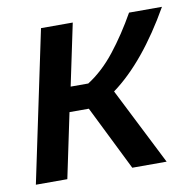

<svg xmlns="http://www.w3.org/2000/svg" viewBox="-64 -589 667 655"><g transform="rotate(-10 269.0 -261.5)"><path d="M9 0 119 -523H229L184 -309H245Q297 -342 341 -398Q385 -454 424 -523H538Q489 -437 436 -372.5Q383 -308 327 -267L462 0H343L232 -224H165L118 0Z"/></g></svg>

Font: Raleway SemiBold
Style: Italic
Weight: 600
Italic angle: -12°
Designer: Matt McInerney, Pablo Impallari, Rodrigo Fuenzalida
Foundry: Matt McInerney, Pablo Impallari, Rodrigo Fuenzalida
Version: Version 4.026